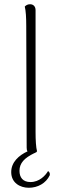

<svg xmlns="http://www.w3.org/2000/svg" viewBox="-20 -717 292 907"><path d="M207 91C195 112 166 143 124 143C88 143 72 121 72 90C72 53 96 29 141 7C144 6 147 5 149 3C150 3 151 2 152 2V1L155 -2C150 -21 148 -54 148 -94V-669C148 -687 137 -697 122 -697C109 -697 102 -691 97 -686C102 -667 104 -634 104 -594L106 -19C106 -12 107 -6 110 -2C69 17 33 49 33 96C33 147 75 170 116 170C158 170 197 149 215 111C217 102 214 96 207 91Z"/></svg>

Font: Arima Koshi ExtraLight
Style: Regular
Weight: 275
Designer: Joana Correia and Natanael Gama
Foundry: NDISCOVER
Version: Version 1.019;PS 001.019;hotconv 1.0.88;makeotf.lib2.5.64775